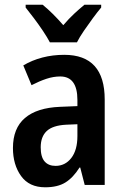

<svg xmlns="http://www.w3.org/2000/svg" viewBox="-20 -786 528 816"><path d="M253 -553Q425 -553 425 -363V0H340L321 -74H318Q291 -31 258 -10.5Q225 10 172 10Q104 10 69.5 -38Q35 -86 35 -157Q35 -241 86 -284.5Q137 -328 235 -332L309 -335V-361Q309 -461 236 -461Q207 -461 177 -451Q147 -441 114 -424L79 -508Q116 -530 160 -541.5Q204 -553 253 -553ZM261 -256Q204 -253 178.5 -229Q153 -205 153 -160Q153 -119 169.5 -100Q186 -81 216 -81Q257 -81 283 -114.5Q309 -148 309 -208V-258ZM192 -606Q181 -627 163 -654Q145 -681 125 -707.5Q105 -734 89 -754V-766H161Q203 -732 249 -679Q273 -707 294.5 -727Q316 -747 339 -766H410V-754Q394 -735 374.5 -708.5Q355 -682 336.5 -655Q318 -628 307 -606Z"/></svg>

Font: Noto Sans Condensed SemiBold
Style: Regular
Weight: 600
Width: 3
Designer: Monotype Design Team
Foundry: Monotype Imaging Inc.
Version: Version 2.013; ttfautohint (v1.8.4.7-5d5b)